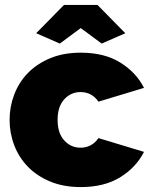

<svg xmlns="http://www.w3.org/2000/svg" viewBox="-20 -750 616 780"><path d="M19 -263Q19 -317 38 -366.5Q57 -416 93.5 -453.5Q130 -491 184 -513.5Q238 -536 308 -536Q404 -536 468.5 -496Q533 -456 565 -393L380 -337Q353 -376 307 -376Q268 -376 241 -346.5Q214 -317 214 -263Q214 -209 241 -179.5Q268 -150 307 -150Q353 -150 380 -189L565 -133Q533 -70 468.5 -30Q404 10 308 10Q238 10 184 -12.5Q130 -35 93.5 -72.5Q57 -110 38 -159.5Q19 -209 19 -263ZM127 -615 240 -730H376L489 -615L393 -573L308 -636L223 -573Z"/></svg>

Font: Raleway
Style: Heavy
Weight: 900
Designer: Matt McInerney, Pablo Impallari, Rodrigo Fuenzalida
Foundry: Matt McInerney, Pablo Impallari, Rodrigo Fuenzalida
Version: Version 2.001; ttfautohint (v0.8) -G 200 -r 50